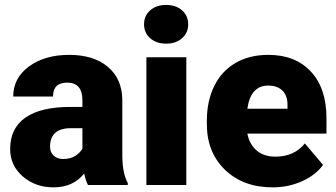

<svg xmlns="http://www.w3.org/2000/svg" viewBox="-20 -765 1390 794"><path d="M343.8 0Q335 -16.1 328.1 -47.4Q282.7 9.8 201.2 9.8Q126.5 9.8 74.2 -35.4Q22 -80.6 22 -148.9Q22 -234.9 85.4 -278.8Q148.9 -322.8 270 -322.8H320.8V-350.6Q320.8 -423.3 257.8 -423.3Q199.2 -423.3 199.2 -365.7H34.7Q34.7 -442.4 99.9 -490.2Q165 -538.1 266.1 -538.1Q367.2 -538.1 425.8 -488.8Q484.4 -439.5 485.8 -353.5V-119.6Q486.8 -46.9 508.3 -8.3V0ZM240.7 -107.4Q271.5 -107.4 291.7 -120.6Q312 -133.8 320.8 -150.4V-234.9H272.9Q187 -234.9 187 -157.7Q187 -135.3 202.1 -121.3Q217.3 -107.4 240.7 -107.4Z M750.5 0H585.4V-528.3H750.5ZM575.7 -664.6Q575.7 -699.7 601.1 -722.2Q626.5 -744.6 667 -744.6Q707.5 -744.6 732.9 -722.2Q758.3 -699.7 758.3 -664.6Q758.3 -629.4 732.9 -606.9Q707.5 -584.5 667 -584.5Q626.5 -584.5 601.1 -606.9Q575.7 -629.4 575.7 -664.6Z M1107.4 9.8Q985.8 9.8 910.6 -62.7Q835.4 -135.3 835.4 -251.5V-265.1Q835.4 -346.2 865.5 -408.2Q895.5 -470.2 953.1 -504.2Q1010.7 -538.1 1089.8 -538.1Q1201.2 -538.1 1265.6 -469Q1330.1 -399.9 1330.1 -276.4V-212.4H1002.9Q1011.7 -168 1041.5 -142.6Q1071.3 -117.2 1118.7 -117.2Q1196.8 -117.2 1240.7 -171.9L1315.9 -83Q1285.2 -40.5 1228.8 -15.4Q1172.4 9.8 1107.4 9.8ZM1088.9 -411.1Q1016.6 -411.1 1002.9 -315.4H1168.9V-328.1Q1169.9 -367.7 1148.9 -389.4Q1127.9 -411.1 1088.9 -411.1Z"/></svg>

Font: Roboto Black
Style: Regular
Weight: 900
Designer: Google
Version: Version 2.134; 2016